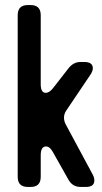

<svg xmlns="http://www.w3.org/2000/svg" viewBox="-20 -730 403 759"><path d="M90 9H101Q141 9 141 -31V-116Q141 -151 162 -151Q177 -151 189 -129L251 -19Q267 9 299 9H320Q353 9 353 -17Q353 -27 347 -39L240 -238Q233 -251 233 -265Q233 -280 242 -293L339 -437Q347 -451 347 -460Q347 -485 313 -485H298Q270 -485 250 -459L190 -382Q175 -363 161 -363Q141 -363 141 -397V-670Q141 -710 101 -710H90Q50 -710 50 -670V-31Q50 9 90 9Z"/></svg>

Font: WDXL Lubrifont TC
Style: Regular
Weight: 400
Designer: [WDXL Lubrifont] Copyright 2020-2022 (c) NightFurySL2001, Skr-ZERO; [ZCOOL QingKe HuangYou] Copyright 2018-2022 (c) The 
Version: Version 2.001;hotconv 1.1.1;makeotfexe 2.6.0